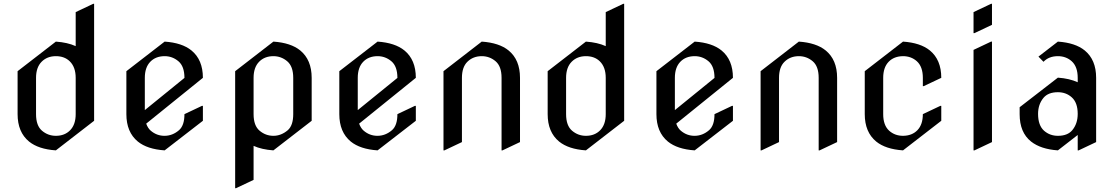

<svg xmlns="http://www.w3.org/2000/svg" viewBox="-20 -777 5899 1017"><path d="M275.9 -57.6Q322.8 -57.6 351.8 -87.4Q380.9 -117.2 380.9 -172.4V-364.7Q380.9 -421.9 349.1 -452.6Q321.3 -479.5 275.9 -479.5Q229.5 -479.5 200.2 -449.7Q170.9 -419.9 170.9 -364.7V-172.4Q170.9 -111.3 202.6 -84.5Q234.4 -57.6 275.9 -57.6ZM275.9 19.5Q183.6 13.2 133.8 -27.3Q73.2 -77.1 73.2 -172.4V-399.9L275.9 -556.6Q337.9 -552.2 380.9 -532.7V-712.9L473.6 -756.8H478.5V-137.2Z M852.1 19.5Q759.8 13.2 710 -27.3Q649.4 -77.1 649.4 -172.4V-399.9L852.1 -556.6Q944.3 -550.3 994.1 -509.8Q1054.7 -460.4 1054.7 -364.7L754.4 -122.1Q763.2 -97.7 778.8 -84.5Q810.5 -57.6 851.1 -57.6Q893.6 -57.6 928.2 -87.4Q957 -112.3 957 -172.4L1049.8 -216.3H1054.7V-137.2ZM747.1 -193.8 957 -364.3Q957 -425.8 925 -452.6Q893.1 -479.5 852.1 -479.5Q804.7 -479.5 775.9 -449.7Q747.1 -419.9 747.1 -364.7Z M1504.4 -87.4Q1533.2 -112.8 1533.2 -172.4V-364.7Q1533.2 -425.8 1501.2 -452.6Q1469.2 -479.5 1428.2 -479.5Q1381.3 -479.5 1352.3 -449.7Q1323.2 -419.9 1323.2 -364.7V-172.4Q1323.2 -111.3 1355.2 -84.5Q1387.2 -57.6 1428.2 -57.6Q1469.2 -57.6 1504.4 -87.4ZM1428.2 19.5Q1366.2 15.1 1323.2 -4.4V175.8L1230.5 219.7H1225.6V-399.9L1428.2 -556.6Q1520.5 -550.3 1570.3 -509.8Q1630.9 -460 1630.9 -364.7V-137.2Z M1980 19.5Q1887.7 13.2 1837.9 -27.3Q1777.3 -77.1 1777.3 -172.4V-399.9L1980 -556.6Q2072.3 -550.3 2122.1 -509.8Q2182.6 -460.4 2182.6 -364.7L1882.3 -122.1Q1891.1 -97.7 1906.7 -84.5Q1938.5 -57.6 1979 -57.6Q2021.5 -57.6 2056.2 -87.4Q2085 -112.3 2085 -172.4L2177.7 -216.3H2182.6V-137.2ZM1875 -193.8 2085 -364.3Q2085 -425.8 2053 -452.6Q2021 -479.5 1980 -479.5Q1932.6 -479.5 1903.8 -449.7Q1875 -419.9 1875 -364.7Z M2329.1 19.5V-399.9L2531.7 -556.6Q2624 -550.3 2673.8 -509.8Q2734.4 -460.4 2734.4 -364.7V-24.4L2641.6 19.5H2636.7V-364.7Q2636.7 -425.8 2605 -452.6Q2573.2 -479.5 2531.7 -479.5Q2485.8 -479.5 2455.6 -449.7Q2426.8 -421.4 2426.8 -364.7V-24.4L2334 19.5Z M3083.5 -57.6Q3130.4 -57.6 3159.4 -87.4Q3188.5 -117.2 3188.5 -172.4V-364.7Q3188.5 -421.9 3156.7 -452.6Q3128.9 -479.5 3083.5 -479.5Q3037.1 -479.5 3007.8 -449.7Q2978.5 -419.9 2978.5 -364.7V-172.4Q2978.5 -111.3 3010.3 -84.5Q3042 -57.6 3083.5 -57.6ZM3083.5 19.5Q2991.2 13.2 2941.4 -27.3Q2880.9 -77.1 2880.9 -172.4V-399.9L3083.5 -556.6Q3145.5 -552.2 3188.5 -532.7V-712.9L3281.2 -756.8H3286.1V-137.2Z M3659.7 19.5Q3567.4 13.2 3517.6 -27.3Q3457 -77.1 3457 -172.4V-399.9L3659.7 -556.6Q3752 -550.3 3801.8 -509.8Q3862.3 -460.4 3862.3 -364.7L3562 -122.1Q3570.8 -97.7 3586.4 -84.5Q3618.2 -57.6 3658.7 -57.6Q3701.2 -57.6 3735.8 -87.4Q3764.6 -112.3 3764.6 -172.4L3857.4 -216.3H3862.3V-137.2ZM3554.7 -193.8 3764.6 -364.3Q3764.6 -425.8 3732.7 -452.6Q3700.7 -479.5 3659.7 -479.5Q3612.3 -479.5 3583.5 -449.7Q3554.7 -419.9 3554.7 -364.7Z M4008.8 19.5V-399.9L4211.4 -556.6Q4303.7 -550.3 4353.5 -509.8Q4414.1 -460.4 4414.1 -364.7V-24.4L4321.3 19.5H4316.4V-364.7Q4316.4 -425.8 4284.7 -452.6Q4252.9 -479.5 4211.4 -479.5Q4165.5 -479.5 4135.3 -449.7Q4106.4 -421.4 4106.4 -364.7V-24.4L4013.7 19.5Z M4763.2 19.5Q4670.9 13.2 4621.1 -27.3Q4560.5 -77.1 4560.5 -172.4V-399.9L4763.2 -556.6Q4855.5 -550.3 4905.3 -509.8Q4965.8 -460.4 4965.8 -364.7L4873 -320.8H4868.2V-364.7Q4868.2 -423.8 4836.4 -452.6Q4806.2 -479.5 4763.2 -479.5Q4715.3 -479 4687 -449.7Q4658.2 -419.9 4658.2 -364.7V-172.4Q4658.2 -113.3 4689.9 -84.5Q4720.2 -57.6 4763.2 -57.6Q4811 -58.1 4839.4 -87.4Q4868.2 -117.2 4868.2 -172.4L4960.9 -216.3H4965.8V-137.2Z M5136.7 19.5V-512.7L5229.5 -556.6H5234.4V-24.4L5141.6 19.5ZM5234.4 -756.8V-645.5L5141.6 -601.6H5136.7V-712.9L5229.5 -756.8Z M5583.5 -57.6Q5634.8 -57.6 5659.7 -87.4Q5688.5 -122.1 5688.5 -173.8Q5688.5 -233.4 5656.7 -261.7Q5626.5 -288.6 5583.5 -288.6Q5532.2 -288.6 5507.3 -258.8Q5478.5 -224.1 5478.5 -173.8Q5478.5 -112.8 5510.3 -84.5Q5541 -57.6 5583.5 -57.6ZM5583.5 19.5Q5492.7 13.2 5441.4 -27.3Q5380.9 -75.2 5380.9 -172.4V-209L5583.5 -365.7Q5645 -361.3 5688.5 -341.3V-364.7Q5688.5 -423.8 5656.7 -452.6Q5626.5 -479.5 5583.5 -479.5Q5535.6 -479.5 5507.3 -449.7L5480.5 -477.1L5583.5 -556.6Q5675.8 -550.3 5725.6 -509.8Q5786.1 -460.4 5786.1 -364.7V-24.4L5693.4 19.5H5688.5V-62Z"/></svg>

Font: Nova Cut
Style: Book
Weight: 400
Version: Version 2.000